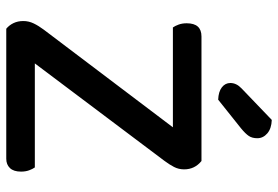

<svg xmlns="http://www.w3.org/2000/svg" viewBox="-154 -712 867 598"><g transform="rotate(90 279.0 -413.5)"><path d="M482 -608Q508 -587 508 -554Q508 -537 500.5 -522.5Q493 -508 481 -492L178 -89H502Q507 -82 511 -71Q515 -60 515 -46Q515 -23 504 -11.5Q493 0 475 0H70Q59 -9 52.5 -22.5Q46 -36 46 -53Q46 -70 53.5 -85.5Q61 -101 73 -117L377 -519H66Q61 -526 57 -537Q53 -548 53 -562Q53 -608 94 -608ZM354 -827Q381 -826 396 -813Q411 -800 411 -782Q411 -766 404 -755.5Q397 -745 380 -731L291 -660Q266 -661 252.5 -671.5Q239 -682 239 -698Q239 -717 256 -733Z"/></g></svg>

Font: Baloo Chettan 2 Medium
Style: Regular
Weight: 500
Designer: Maithili Shingre, Unnati Kotecha and Ek Type
Foundry: Ek Type
Version: Version 1.640;hotconv 1.0.111;makeotfexe 2.5.65597; ttfautoh